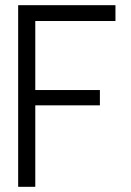

<svg xmlns="http://www.w3.org/2000/svg" viewBox="-20 -720 505 740"><path d="M425 -639H116V-373H365V-314H116V0H50V-700H425Z"/></svg>

Font: Kulim Park Light
Style: Regular
Weight: 300
Designer: Noponies / Dale Sattler
Foundry: Noponies
Version: Version 1.000; ttfautohint (v1.8.3)